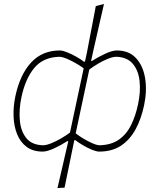

<svg xmlns="http://www.w3.org/2000/svg" viewBox="-20 -760 808 974"><path d="M271.5 194Q284.5 138.5 296.8 85.2Q309 32 322.5 -26.5L326.5 -44H321.5Q290.5 -24 254.8 -7.5Q219 9 197 9Q147 9 115 -15Q83 -39 66.8 -79.5Q50.5 -120 48.8 -170Q47 -220 58 -272Q81.5 -382 138 -443Q194.5 -504 283.5 -504Q297.5 -504 320 -495Q342.5 -486 365.8 -473Q389 -460 406 -447H411L421 -493.5Q446 -622.5 466 -729L507.5 -740Q493.5 -679 479.8 -618.8Q466 -558.5 451.5 -494.5L442 -451H447Q478 -471 513.8 -487.5Q549.5 -504 572.5 -504Q634.5 -504 670.2 -465Q706 -426 716.2 -362.8Q726.5 -299.5 711 -226Q696.5 -157 667.8 -104Q639 -51 593.8 -21Q548.5 9 483.5 9Q469.5 9 447.2 0Q425 -9 402 -22.5Q379 -36 362 -49H357L352.5 -27Q340.5 31.5 329.8 83.5Q319 135.5 307.5 192ZM199 -23Q216 -23.5 240 -33.2Q264 -43 289.2 -57.5Q314.5 -72 335 -87.5L404.5 -413.5Q374 -435.5 337.5 -453.5Q301 -471.5 282 -472Q199 -470 153.8 -415.2Q108.5 -360.5 88.5 -266Q76 -206 80.5 -150.8Q85 -95.5 113 -60Q141 -24.5 199 -23ZM484 -23Q544.5 -24.5 583.2 -51.8Q622 -79 645 -125.5Q668 -172 680.5 -232Q694 -295 688 -349.2Q682 -403.5 653.2 -437Q624.5 -470.5 569 -472Q552 -471.5 528 -462Q504 -452.5 479 -437.8Q454 -423 433 -407.5L364 -83.5Q394 -60.5 429.8 -42.2Q465.5 -24 484 -23Z"/></svg>

Font: Commissioner Loud Thin
Style: Italic
Weight: 100
Italic angle: -12°
Designer: Kostas Bartsokas
Foundry: Kostas Bartsokas
Version: Version 1.000; ttfautohint (v1.8.3)